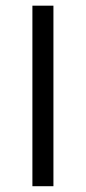

<svg xmlns="http://www.w3.org/2000/svg" viewBox="-20 -643 296 663"><path d="M91.9 0V-623.4H164.5V0Z"/></svg>

Font: Playfair 144pt SemiCondensed Light
Style: Regular
Weight: 300
Width: 4
Designer: Claus Eggers Sørensen
Foundry: Claus Eggers Sørensen
Version: Version 2.203